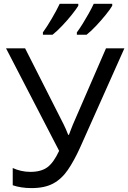

<svg xmlns="http://www.w3.org/2000/svg" viewBox="-20 -964 664 994"><path d="M624 -713.9 396 -203.1Q363.8 -131.8 331.3 -84.5Q298.8 -37.1 254.9 -13.7Q210.9 9.8 143.1 9.8Q115.2 9.8 90.6 5.9Q65.9 2 45.9 -4.9V-94.2Q65.9 -85 88.9 -79.6Q111.8 -74.2 137.2 -74.2Q192.9 -74.2 225.3 -98.1Q257.8 -122.1 286.1 -183.1L11.2 -713.9H109.9L309.1 -320.8Q314 -311 321 -295.4Q328.1 -279.8 333 -266.1H336.9Q340.8 -276.9 346.9 -292.5Q353 -308.1 356.9 -317.9L528.8 -713.9ZM561 -944.3V-934.1Q551.3 -917 528.1 -888.2Q504.9 -859.4 478 -830.8Q451.2 -802.2 428.2 -784.2H377.9V-796.4Q392.1 -815.4 408.2 -841.3Q424.3 -867.2 439.7 -894.8Q455.1 -922.4 465.3 -944.3ZM385.3 -944.3V-934.1Q375 -917 352.1 -888.2Q329.1 -859.4 302 -830.8Q274.9 -802.2 252 -784.2H202.1V-796.4Q223.1 -825.2 248 -867.7Q272.9 -910.2 289.1 -944.3Z"/></svg>

Font: Kurinto Seri
Style: Regular
Weight: 400
Designer: Kurinto was developed by Clint Goss from a range of fonts that are compatible with the SIL Open Font License Version 1.1
Foundry: Clinton F. Goss
Version: Version 2.196; July 25, 2020